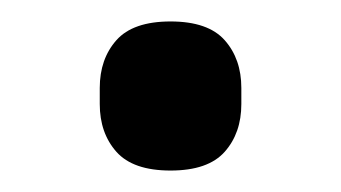

<svg xmlns="http://www.w3.org/2000/svg" viewBox="-20 -147 318 179"><path d="M139 12Q104 12 88.5 -5.5Q73 -23 73 -50V-65Q73 -92 88.5 -109.5Q104 -127 139 -127Q174 -127 189.5 -109.5Q205 -92 205 -65V-50Q205 -23 189.5 -5.5Q174 12 139 12Z"/></svg>

Font: IBM Plex Sans Hebrew Text
Style: Regular
Weight: 450
Designer: Mike Abbink, Paul van der Laan, Pieter van Rosmalen, Yanek Iontef
Foundry: Bold Monday
Version: Version 1.2